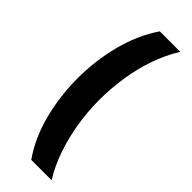

<svg xmlns="http://www.w3.org/2000/svg" viewBox="-320 -860 1053 1053"><g transform="rotate(45 206.0 -333.5)"><path d="M203 165Q133 65 99.5 -65Q66 -195 66 -333Q66 -467 99.5 -598Q133 -729 203 -832H362Q318 -762 289.5 -679.5Q261 -597 247.5 -508Q234 -419 234 -331Q234 -244 248 -156Q262 -68 290 14Q318 96 361 165Z"/></g></svg>

Font: Noto Sans Devanagari UI Black
Style: Regular
Weight: 900
Designer: Jelle Bosma - Monotype Design Team
Foundry: Monotype Imaging Inc.
Version: Version 2.003; ttfautohint (v1.8.4.7-5d5b)